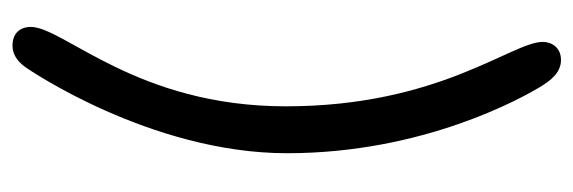

<svg xmlns="http://www.w3.org/2000/svg" viewBox="-325 -563 917 307"><g transform="rotate(-90 133.5 -409.5)"><path d="M147 -6C156 9 169 29 191 29C212 29 220 13 220 0C220 -50 117 -165 117 -411C117 -650 244 -766 244 -819C244 -831 238 -848 214 -848C190 -848 178 -824 178 -825C178 -825 42 -628 42 -409C42 -190 131 -33 147 -6Z"/></g></svg>

Font: Life Savers
Style: Bold
Weight: 700
Designer: Pablo Impallari, Rodrigo Fuenzalida, Brenda Gallo
Foundry: Pablo Impallari, Rodrigo Fuenzalida, Brenda Gallo
Version: Version 3.000